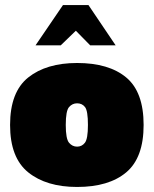

<svg xmlns="http://www.w3.org/2000/svg" viewBox="-20 -732 610 762"><path d="M286 10Q164 10 92 -48Q20 -106 20 -236Q20 -367 92 -424.5Q164 -482 286 -482Q412 -482 481 -424.5Q550 -367 550 -236Q550 -106 481 -48Q412 10 286 10ZM286 -150Q305 -150 317 -165.5Q329 -181 329 -236Q329 -292 317.5 -307Q306 -322 286 -322Q267 -322 254 -307Q241 -292 241 -236Q241 -181 254 -165.5Q267 -150 286 -150ZM121 -552 230 -712H331L439 -552H338L281 -610L221 -552Z"/></svg>

Font: Rowdies
Style: Bold
Weight: 700
Designer: Jaikishan Patel
Version: Version 1.000; ttfautohint (v1.8.3)